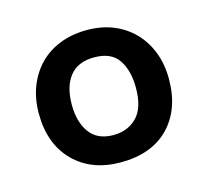

<svg xmlns="http://www.w3.org/2000/svg" viewBox="-63 -713 528 489"><g transform="rotate(-15 201.5 -468.0)"><path d="M373 -468Q373 -388 327.5 -341Q282 -294 200 -294Q123 -294 76.5 -341Q30 -388 30 -468Q30 -507 42.5 -539Q55 -571 77.5 -594Q100 -617 132 -629.5Q164 -642 203 -642Q241 -642 272 -629.5Q303 -617 325.5 -594Q348 -571 360.5 -539Q373 -507 373 -468ZM286 -468Q286 -513 267 -541.5Q248 -570 203 -570Q160 -570 138.5 -543Q117 -516 117 -468Q117 -422 137.5 -394Q158 -366 200 -366Q238 -366 262 -390.5Q286 -415 286 -468Z"/></g></svg>

Font: Mukta Malar ExtraBold
Style: Regular
Weight: 800
Designer: Aadarsh Rajan, Girish Dalvi, Yashodeep Gholap
Foundry: Ek Type
Version: Version 2.538;PS 1.000;hotconv 16.6.51;makeotf.lib2.5.65220;